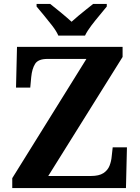

<svg xmlns="http://www.w3.org/2000/svg" viewBox="-20 -951 706 971"><path d="M42 0V-50L417 -653H220Q173 -653 157.5 -628Q142 -603 138 -562L133 -508H61L66 -714H600V-663L224 -61H440Q481 -61 503 -75.5Q525 -90 534 -113Q543 -136 545 -161L550 -206H622L617 0ZM275 -771Q265 -794 244.5 -820.5Q224 -847 202.5 -873Q181 -899 165 -918V-931H234Q255 -915 287.5 -888Q320 -861 342 -841Q357 -855 377 -871.5Q397 -888 417 -904Q437 -920 451 -931H520V-918Q505 -899 483 -873Q461 -847 441 -820.5Q421 -794 410 -771Z"/></svg>

Font: Noto Serif Vithkuqi
Style: Regular
Weight: 400
Version: Version 1.005